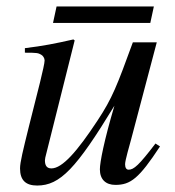

<svg xmlns="http://www.w3.org/2000/svg" viewBox="-20 -563 540 594"><path d="M456 -543H155L144 -492H445ZM461 -119C410 -52 394 -38 378 -38C371 -38 367 -44 367 -55C367 -67 381 -114 386 -133L465 -432H391C342 -298 328 -260 281 -189C219 -95 173 -42 139 -42C124 -42 119 -52 119 -67C119 -71 121 -80 122 -83L211 -438L207 -441C150 -428 114 -421 57 -414V-400C95 -400 98 -399 107 -394C113 -391 118 -383 118 -376C118 -368 112 -342 104 -309L69 -170C51 -97 42 -61 42 -42C42 -5 60 11 95 11C166 11 216 -42 334 -236C302 -128 289 -61 289 -39C289 -8 307 9 337 9C384 9 410 -11 475 -110Z"/></svg>

Font: STIXGeneral
Style: Italic
Weight: 400
Italic angle: -16.33°
Designer: MicroPress Inc., with final additions and corrections provided by Coen Hoffman, Elsevier (retired)
Version: Version 1.1.0